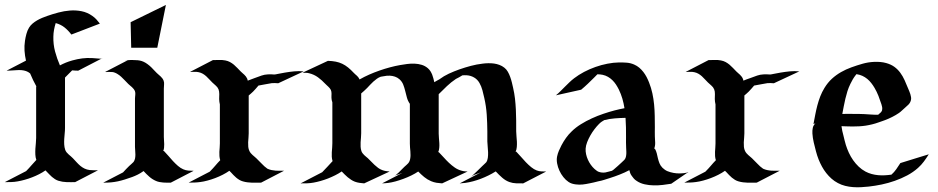

<svg xmlns="http://www.w3.org/2000/svg" viewBox="-48 -755 3873 793"><path d="M59.3 -504.6Q54.7 -524.7 53.3 -545.2Q52 -565.7 55.2 -586.7Q57.1 -600.1 61 -614.6Q64.9 -629.2 72 -640.9Q77.9 -650.4 86.5 -657.7Q95.2 -665 105.3 -670.9Q115.5 -676.8 126.2 -681.2Q137 -685.5 146.7 -689Q168.7 -696.8 192.9 -703.2Q217 -709.7 241.3 -711.5Q265.6 -713.4 289.2 -708.6Q312.7 -703.9 333.5 -689.2Q343 -682.6 350.2 -674.7Q357.4 -666.7 364.5 -657.5Q335 -646 305.7 -634.9Q276.4 -623.8 246.8 -612.3Q233.4 -629.9 218.4 -641.8Q203.4 -653.8 182.1 -659.7Q177.7 -645.8 175.2 -632Q172.6 -618.2 172.4 -603.5Q171.6 -572 179.4 -542.5Q187.3 -512.9 199.5 -484.9Q211.4 -491.2 223.6 -496.2Q235.8 -501.2 250.7 -505.4Q271.5 -511.2 291.5 -513.8Q311.5 -516.4 333.3 -515.1Q340.6 -514.6 347.8 -514Q355 -513.4 362.1 -512.9L370.4 -512.5Q371.1 -512.5 372.4 -512.5Q373.8 -512.5 374.9 -512.3Q376 -512.2 376.6 -512.2Q377.2 -512.2 376.5 -512.2Q374.5 -512 372.9 -512Q371.3 -512 369.6 -512L275.1 -463.1Q268.8 -463.1 262.6 -463.5Q256.3 -463.9 250 -464.4L223.1 -437.3L220.7 -434.8L220.5 -434.6V-226.6Q220.5 -215.6 219.2 -204Q218 -192.4 217.3 -180.9Q216.6 -169.4 217.2 -158.1Q217.8 -146.7 221.4 -136Q223.4 -130.4 227.2 -125.7Q231 -121.1 235.6 -117.1Q240.2 -113 244.9 -109.1Q249.5 -105.2 253.4 -101.1Q261.2 -92.8 268.6 -84.7Q275.9 -76.7 283.9 -69.9Q292 -63.2 301.3 -58.7Q310.5 -54.2 322.5 -52.7Q331.1 -51.8 339.7 -51.8Q348.4 -51.8 356.9 -51.8L262.2 -2.7Q253.4 -2.7 244.6 -2.6Q235.8 -2.4 227.2 -2.8Q218.5 -3.2 209.8 -4.5Q201.2 -5.9 192.9 -8.5Q185.5 -11 179 -15.1Q172.4 -19.3 166.5 -24.4Q160.6 -29.5 155.3 -35.2Q149.9 -40.8 144.8 -46.1L139.9 -51.3Q127.7 -42.7 113.5 -35.5Q99.4 -28.3 84.5 -22.6Q69.6 -16.8 54.4 -12.6Q39.3 -8.3 25.1 -5.9Q11.7 -3.4 -1.6 -3.1Q-14.9 -2.7 -28.3 -2.7L59.8 -48.3L61.3 -49.8Q72 -60.5 81.7 -72Q91.3 -83.5 102.1 -94.5Q98.6 -104.2 98 -116.2Q97.4 -128.2 98.1 -140.4Q98.9 -152.6 100.1 -164.3Q101.3 -176 101.3 -185.3V-396.2L102.1 -398.4Q95 -411.4 88.5 -424.6Q82 -437.7 76.4 -451.7Q68.4 -458.5 59.6 -461.4Q50.8 -464.4 41.5 -465.2Q32.2 -466.1 22.6 -465.3Q12.9 -464.6 2.9 -464.1Q-2.9 -463.6 -8.9 -463.4Q-14.9 -463.1 -20.8 -463.1ZM103.8 -53.2Q105.5 -53.5 107.1 -53.8Q108.6 -54.2 107.4 -54ZM39.3 -31Q38.8 -30.8 39.1 -30.8Q39.3 -30.8 39.8 -31Z M478 -505.4 468.5 -503.9Q468.8 -503.9 469.7 -504.4L479 -505.9L480.5 -506.6H484.4L485.1 -506.8Q488.5 -507.3 492.4 -507.2Q496.3 -507.1 500 -507.1Q511.5 -507.1 520.5 -506.2Q529.5 -505.4 537.5 -502.8Q545.4 -500.2 553.1 -495.6Q560.8 -491 570.1 -483.2Q578.1 -476.3 585.1 -468.4Q592 -460.4 599.6 -453.4Q603.3 -450 607.4 -446.4Q611.6 -442.9 615.5 -439.2Q619.4 -435.5 622.6 -431.3Q625.7 -427 627.7 -422.1Q630.6 -414.1 629.6 -405.6Q628.7 -397.2 628.7 -388.9V-189.5Q628.7 -182.1 629.4 -174.7Q630.1 -167.2 630.2 -159.8Q630.4 -152.3 629.6 -145Q628.9 -137.7 626 -130.9L628.7 -131.8Q637.2 -123.3 646.6 -112.2Q656 -101.1 666.1 -90.1Q676.3 -79.1 687 -69.8Q697.8 -60.5 709 -55.7Q719.2 -51.3 730.1 -50.4Q741 -49.6 752 -49.6L657.2 -0.5Q649.7 -0.5 641.8 -0.5Q634 -0.5 626.1 -1.1Q618.2 -1.7 610.6 -3.2Q603 -4.6 595.9 -7.8Q580.8 -14.4 568.5 -25.3Q556.2 -36.1 544.9 -48.6L542.5 -46.9Q532.7 -39.8 521 -33.9Q509.3 -28.1 498 -23.9Q480.7 -17.8 466.7 -13.4Q452.6 -9 439.1 -6.1Q425.5 -3.2 411 -1.8Q396.5 -0.5 378.2 -0.5L460.2 -43Q466.6 -49.6 472.5 -56.3Q478.5 -63 485.4 -69.3Q490 -73.5 494.6 -77.5Q499.3 -81.5 503.7 -86.2Q508.3 -93 509.8 -100.7Q511.2 -108.4 511.2 -116.3Q511.2 -124.3 510.4 -132.3Q509.5 -140.4 509.5 -148.2V-347.7Q509.5 -351.3 510 -355.3Q510.5 -359.4 510.7 -363.4Q511 -367.4 510.9 -371.2Q510.7 -375 509.3 -378.7Q507.3 -383.3 504.2 -387.3Q501 -391.4 497.2 -394.9Q493.4 -398.4 489.4 -401.6Q485.4 -404.8 481.9 -408.2Q477.8 -412.4 473.9 -416.5Q470 -420.7 465.8 -424.8Q459.2 -431.6 452.4 -438Q445.6 -444.3 437.5 -449.2Q435.8 -450.4 432.1 -452.3Q428.5 -454.1 426.5 -454.8Q423.1 -456.1 420.4 -456.8Q419.9 -457 419.3 -457Q418.7 -457 418 -457.3Q409.9 -458 401.9 -458Q400.1 -457.8 398.6 -457.8Q397 -457.8 395.3 -457.8Q394 -457.5 391.5 -457.4Q388.9 -457.3 389.2 -457.5H385.7ZM637.2 -734.6 601.6 -557.9H493.9L491.5 -663.3Z M831.3 -506.8Q844 -506.8 857.1 -507.3Q870.1 -507.8 882.6 -505.4Q893.1 -503.4 901.7 -498.8Q910.4 -494.1 918 -487.8Q925.5 -481.4 932.4 -474.1Q939.2 -466.8 946.3 -459.7Q949.7 -456.3 953.6 -453Q957.5 -449.7 961.2 -446.2Q964.8 -442.6 967.9 -438.7Q970.9 -434.8 972.9 -430.2Q973.6 -428.2 974.2 -426Q974.9 -423.8 975.3 -421.9Q988.5 -427.5 1002.4 -432.1Q1016.4 -436.8 1032.2 -442.9Q1043.9 -447 1058 -447.8Q1072 -448.5 1084.5 -447.3Q1085.4 -447.3 1086.8 -447.4Q1088.1 -447.5 1089.6 -447.8Q1091.6 -448.2 1093.6 -448.5Q1095.7 -448.7 1096.9 -449.2L1128.4 -455.1Q1148.2 -458.5 1167.2 -460.3Q1186.3 -462.2 1206.3 -460.2L1101.1 -411.1Q1094.2 -411.6 1087.8 -411.9Q1081.3 -412.1 1074.7 -411.6Q1060.8 -409.7 1047.1 -406.7Q1033.4 -403.8 1019.5 -401.6Q1013.9 -395.3 1008.7 -389Q1003.4 -382.8 997.6 -377Q993.2 -372.8 988.6 -368.7Q984.1 -364.5 979.2 -360.6V-204.1Q979.2 -195.3 978.3 -185.9Q977.3 -176.5 976.9 -167Q976.6 -157.5 977.4 -148.3Q978.3 -139.2 982.2 -131.1Q984.6 -126.2 987.9 -122.3Q991.2 -118.4 995.1 -114.9Q999 -111.3 1003.1 -108Q1007.1 -104.7 1010.7 -101.3Q1022.5 -90.3 1033 -78.9Q1043.5 -67.4 1056.6 -58.1Q1064.9 -54.4 1073.4 -52.6Q1081.8 -50.8 1090.3 -50.2Q1098.9 -49.6 1107.7 -49.7Q1116.5 -49.8 1125.2 -49.8L1030.5 -0.7Q1021 -0.7 1011.5 -0.5Q1002 -0.2 992.6 -0.5Q983.2 -0.7 973.8 -2Q964.4 -3.2 955.1 -5.9Q947.3 -8.1 940.6 -12.1Q933.8 -16.1 927.7 -21.2Q921.6 -26.4 916.1 -32.1Q910.6 -37.8 905.3 -43.7L899.2 -49.6Q887 -41 871.9 -33.3Q856.9 -25.6 840.8 -19.5Q824.7 -13.4 808.8 -9.2Q793 -4.9 779.3 -3.2Q766.8 -1.5 755.1 -1.1Q743.4 -0.7 731 -0.7L818.1 -45.9L820.3 -48.1Q831.3 -59.1 841.1 -70.7Q850.8 -82.3 861.6 -93.3Q858.9 -101.6 858.3 -110.2Q857.7 -118.9 858 -127.7Q858.4 -136.5 859.3 -145.4Q860.1 -154.3 860.1 -162.8V-323.7Q857.4 -334.7 857.2 -345.7Q857.2 -350.1 857.4 -355.5Q857.7 -360.8 857.7 -366.3Q857.7 -371.8 856.9 -377Q856.2 -382.1 854.5 -386.2Q850.6 -395.3 843 -401.6Q835.4 -408 828.6 -414.6Q822.3 -420.7 816.3 -427.4Q810.3 -434.1 803.7 -440.1Q797.1 -446 789.6 -450.4Q782 -454.8 772.7 -456.8Q763.9 -458.7 754.6 -458.3Q745.4 -457.8 736.6 -457.8ZM860.6 -51H860.8Q861.6 -51 862.7 -51.3Q863.8 -51.5 864.7 -51.6Q865.7 -51.8 866.3 -51.9Q866.9 -52 866.2 -52ZM1085.4 -447Q1084.2 -446.8 1084.8 -446.8Q1085.4 -446.8 1086.9 -447.3Q1086.4 -447 1085.4 -447ZM797.6 -28.8Q797.9 -28.8 797.9 -28.9Q797.9 -29.1 798.1 -29.1H797.9Q797.6 -29.1 797.6 -28.8Z M1306.4 -503.7Q1324.2 -503.2 1338.6 -500.4Q1353 -497.6 1365.6 -491.6Q1378.2 -485.6 1389.6 -476.3Q1401.1 -467 1413.1 -454.1Q1416 -450.9 1419.3 -448.1Q1422.6 -445.3 1425.8 -442.4Q1429 -439.5 1431.6 -436.2Q1434.3 -432.9 1436 -429L1437 -426.8Q1456.1 -437.7 1476.9 -446.9Q1497.8 -456.1 1519.4 -463.6Q1541 -471.2 1562.6 -476.9Q1584.2 -482.7 1604.7 -486.3Q1618.2 -488.8 1633.5 -490.7Q1648.9 -492.7 1664.3 -492.1Q1679.7 -491.5 1693.8 -487.2Q1708 -482.9 1719.5 -472.9Q1725.8 -467.3 1730 -460.6Q1734.1 -453.9 1737.1 -446.5Q1740 -439.2 1741.9 -431.4Q1743.9 -423.6 1745.8 -415.5Q1750.7 -418.5 1755.7 -421.4Q1760.7 -424.3 1766.1 -427Q1785.2 -441.2 1806 -450.8Q1826.9 -460.4 1849.1 -468.3Q1872.8 -476.6 1896.6 -482.9Q1920.4 -489.3 1945.6 -492.2Q1956.8 -493.7 1968.8 -493.9Q1980.7 -494.1 1992.3 -492.6Q2003.9 -491 2014.8 -486.9Q2025.6 -482.9 2034.9 -475.6Q2043.5 -469 2049.3 -458.9Q2055.2 -448.7 2059.3 -437.1Q2063.5 -425.5 2066.3 -413.8Q2069.1 -402.1 2071.3 -392.1Q2076.4 -370.1 2079 -347.7Q2081.5 -325.2 2082.6 -302.7Q2083.7 -280.3 2083.9 -257.6Q2084 -234.9 2084 -212.4Q2084 -202.6 2085.2 -191.8Q2086.4 -180.9 2086.9 -169.8Q2087.4 -158.7 2086.5 -147.9Q2085.7 -137.2 2081.5 -127.9L2084 -128.9Q2092.8 -120.1 2102.8 -108.4Q2112.8 -96.7 2123.7 -85.3Q2134.5 -74 2146 -64.6Q2157.5 -55.2 2168.9 -51Q2178.2 -47.6 2188.1 -47.1Q2198 -46.6 2207.8 -46.6L2113 2.4Q2098.9 2.4 2084.2 2.1Q2069.6 1.7 2055.9 -3.2Q2040.3 -8.8 2026.4 -20.9Q2012.5 -33 1999.5 -47.1Q1999 -46.9 1998.7 -46.6Q1998.3 -46.4 1997.8 -46.1Q1984.6 -37.8 1969.5 -30.4Q1954.3 -22.9 1938.4 -16.8Q1922.4 -10.7 1906.1 -6.3Q1889.9 -2 1874.8 0.2Q1873.5 0.5 1870.2 0.7Q1866.9 1 1863 1.3Q1859.1 1.7 1855.6 2.1Q1852.1 2.4 1850.6 2.4L1938.2 -43Q1937.5 -43 1936.5 -42.5Q1929.9 -39.8 1923.5 -37.5Q1917 -35.2 1910.4 -32.7Q1906.7 -30.5 1902.7 -28.7Q1898.7 -26.9 1894.8 -24.9Q1893.8 -24.4 1894.5 -24.8Q1895.3 -25.1 1896.5 -25.9Q1897.7 -26.6 1899.3 -27.5Q1900.9 -28.3 1901.9 -28.8Q1902.3 -29.1 1902.5 -29.3Q1902.6 -29.5 1903.1 -30Q1902.1 -29.5 1901.9 -29.5Q1900.6 -29.1 1901.5 -29.5Q1902.3 -30 1904.1 -30.8Q1914.6 -40 1924.2 -49.8Q1933.8 -59.6 1944.1 -69.3Q1948 -73.2 1952.1 -76.8Q1956.3 -80.3 1960 -84.5Q1965.3 -91.8 1966.8 -103Q1968.3 -114.3 1967.9 -126.3Q1967.5 -138.4 1966.2 -150.4Q1964.8 -162.4 1964.8 -171.1V-211.4Q1964.6 -246.8 1962.3 -281.6Q1960 -316.4 1952.1 -350.8Q1948.7 -366.2 1944.5 -382.2Q1940.2 -398.2 1932.4 -412.1Q1924.1 -426.8 1910.4 -434.8Q1896.7 -442.9 1879.9 -444.1Q1876.5 -444.3 1871.1 -444.3Q1865.7 -444.3 1861.6 -443.8Q1855.2 -439.7 1848.5 -436Q1841.8 -432.4 1835 -429Q1814.9 -415.5 1797.9 -399.3Q1780.8 -383.1 1763.9 -366V-202.9Q1763.9 -194.3 1764.9 -184.4Q1765.9 -174.6 1766.5 -164.3Q1767.1 -154.1 1766.2 -144.2Q1765.4 -134.3 1761.7 -126L1763.9 -127Q1774.4 -116.5 1784.8 -104.7Q1795.2 -93 1806.4 -82.4Q1817.6 -71.8 1830.1 -63.1Q1842.5 -54.4 1857.4 -50.3Q1861.8 -49.1 1864.6 -48.5Q1867.4 -47.9 1870.1 -47.6Q1872.8 -47.4 1875.9 -47.1Q1878.9 -46.9 1883.3 -46.6L1778.1 2.4Q1766.4 1.7 1755 -0.1Q1743.7 -2 1732.7 -6.6Q1717 -13.2 1704.1 -23.8Q1691.2 -34.4 1679.4 -46.6Q1666.7 -38.1 1651 -30.4Q1635.3 -22.7 1618.5 -16.5Q1601.8 -10.3 1585.3 -5.7Q1568.8 -1.2 1554.7 0.5Q1548.8 1.5 1542.4 1.7Q1535.9 2 1530 2.4L1614.7 -41.3Q1605.5 -37.6 1600.3 -35.8Q1595.2 -33.9 1592.7 -33.2Q1590.1 -32.5 1589.1 -32.2Q1588.1 -32 1587 -31.4Q1585.9 -30.8 1583.6 -29.1Q1581.3 -27.3 1575.9 -23.9Q1577.9 -25.1 1579.6 -26.4Q1581.3 -27.6 1582.5 -28.6Q1583.3 -29.1 1585.4 -30.9Q1587.6 -32.7 1590.1 -34.9Q1592.5 -37.1 1594.7 -39.1Q1596.9 -41 1597.7 -41.5Q1604 -47.6 1610.1 -54Q1616.2 -60.3 1622.6 -66.4Q1627 -70.3 1630.7 -73.6Q1634.5 -76.9 1637.6 -80.3Q1640.6 -83.7 1642.7 -88Q1644.8 -92.3 1646 -98.4Q1647.5 -106.2 1647.5 -114.1Q1647.5 -122.1 1646.9 -130Q1646.2 -137.9 1645.5 -145.9Q1644.8 -153.8 1644.8 -161.6V-326.2Q1636.5 -337.9 1632.7 -351.7Q1628.9 -365.5 1625.6 -379.3Q1622.3 -393.1 1617.4 -405.6Q1612.5 -418.2 1601.8 -427.7Q1593.8 -434.8 1583.4 -438.4Q1573 -441.9 1562.5 -442.4Q1560.3 -442.4 1556.2 -442.3Q1552 -442.1 1549.3 -442.1Q1546.1 -441.7 1542.5 -441Q1538.8 -440.4 1535.3 -439.9Q1531.7 -439.5 1528.7 -438.8Q1525.6 -438.2 1524.2 -438Q1516.1 -435.1 1508.5 -429.7Q1501 -424.3 1494 -418Q1487.1 -411.6 1480.7 -404.8Q1474.4 -397.9 1468.5 -391.8Q1462.4 -385.7 1456.3 -380.1Q1450.2 -374.5 1443.8 -369.1V-204.8Q1443.8 -195.6 1442.9 -186.2Q1441.9 -176.8 1441.4 -167.5Q1440.9 -158.2 1441.4 -148.9Q1441.9 -139.6 1444.8 -130.9Q1446.5 -126 1449.5 -122.1Q1452.4 -118.2 1456.1 -114.6Q1459.7 -111.1 1463.7 -107.9Q1467.8 -104.7 1471.2 -101.6Q1478 -95 1484.9 -87.9Q1491.7 -80.8 1498.8 -74.1Q1505.9 -67.4 1513.7 -61.6Q1521.5 -55.9 1530.8 -52.5Q1538.3 -49.6 1545.9 -48.5Q1553.5 -47.4 1561.3 -46.6L1456.1 2.4Q1446.3 1.7 1436.6 0.2Q1427 -1.2 1417.7 -4.6Q1409.4 -7.8 1402.1 -12.6Q1394.8 -17.3 1388.2 -22.8Q1381.6 -28.3 1375.5 -34.5Q1369.4 -40.8 1363.3 -46.9Q1350.8 -38.3 1336.4 -31.1Q1322 -23.9 1306.9 -17.9Q1291.7 -12 1276.2 -7.6Q1260.7 -3.2 1246.6 -0.7Q1233.4 1.7 1220.1 2.1Q1206.8 2.4 1193.6 2.4L1282.7 -43.7Q1293.9 -54.7 1304.3 -66.4Q1314.7 -78.1 1325.7 -89.6Q1322.8 -98.6 1322.3 -107.8Q1321.8 -116.9 1322.4 -126.3Q1323 -135.7 1323.9 -145Q1324.7 -154.3 1324.7 -163.6V-332.3Q1321.3 -341.6 1321 -350.8Q1320.8 -354.7 1321 -359Q1321.3 -363.3 1321.3 -367.6Q1321.3 -371.8 1320.7 -376Q1320.1 -380.1 1318.4 -383.8Q1316.4 -387.7 1313.6 -391Q1310.8 -394.3 1307.7 -397.2Q1304.7 -400.1 1301.5 -403Q1298.3 -405.8 1295.4 -408.9Q1281.5 -423.8 1265.3 -435.7Q1249 -447.5 1229 -452.4Q1222.2 -454.3 1215.1 -454.3Q1208 -454.3 1201.2 -454.6ZM1325.2 -48.1Q1326.9 -48.3 1328.5 -48.7Q1330.1 -49.1 1328.9 -48.8ZM1574 -22.7 1575.9 -23.9Q1575.4 -23.4 1575 -23.3Q1574.5 -23.2 1574 -22.7ZM1573.2 -22.2 1574 -22.7Q1573.5 -22.2 1573.2 -22.2Z M2248 -361.3Q2258.1 -369.6 2267.2 -378.8Q2276.4 -387.9 2285.5 -397.1Q2294.7 -406.2 2304 -415.2Q2313.2 -424.1 2323.5 -431.9Q2341.6 -445.8 2364.1 -457.8Q2386.7 -469.7 2411.3 -478.4Q2435.8 -487.1 2460.8 -491.9Q2485.8 -496.8 2509 -497.1Q2524.7 -497.3 2540.5 -496.1Q2556.4 -494.9 2571 -488.5Q2582.8 -483.4 2592.2 -475.5Q2601.6 -467.5 2609.1 -457.8Q2616.7 -448 2622.6 -436.8Q2628.4 -425.5 2632.8 -414.3Q2641.6 -392.1 2646.5 -369.3Q2651.4 -346.4 2653.6 -323.2Q2655.8 -300 2656.2 -276.5Q2656.7 -252.9 2656.7 -229.5Q2656.7 -220 2656.5 -210.3Q2656.2 -200.7 2656.7 -191.2Q2657.5 -178.2 2658 -165.3Q2658.4 -152.3 2653.6 -140.1L2656.5 -141.4Q2662.4 -131.3 2664.7 -121.1Q2667 -110.8 2669.4 -100.7Q2671.9 -90.6 2675.7 -80.8Q2679.4 -71 2688.2 -62Q2692.4 -57.9 2697.8 -54.1Q2703.1 -50.3 2708.5 -48.1Q2720.7 -43.2 2734 -40.8Q2747.3 -38.3 2760.5 -38.8Q2764.6 -39.1 2768.4 -39.2Q2772.2 -39.3 2776.4 -39.8Q2778.6 -40 2782.3 -40.8Q2786.1 -41.5 2789.4 -42Q2792.7 -42.5 2794.3 -42.6Q2795.9 -42.7 2793.9 -41.7Q2792.5 -41 2791 -40.6Q2789.6 -40.3 2788.1 -39.8L2724.4 3.9Q2708.3 6.6 2689.5 8.8Q2670.7 11 2651.6 10.6Q2632.6 10.3 2614.5 6.2Q2596.4 2.2 2582.3 -7.3Q2578.1 -10 2575.3 -12.3Q2572.5 -14.6 2570.3 -17.1Q2568.1 -19.5 2565.9 -22.5Q2563.7 -25.4 2560.8 -29.3Q2557.1 -34.2 2554.9 -40Q2552.7 -45.9 2551.3 -52.2Q2532 -42 2511.7 -34.1Q2491.5 -26.1 2471.4 -19.8Q2459.7 -16.1 2447.5 -12.2Q2435.3 -8.3 2423.1 -6.1Q2425.5 -6.8 2423.7 -6.3Q2421.9 -5.9 2418.2 -4.9Q2414.6 -3.9 2410.2 -2.9Q2405.8 -2 2403.3 -1.2L2386.2 2.4Q2372.6 5.4 2358.3 7Q2344 8.5 2330.1 6.6Q2321.8 5.6 2314.3 3.3Q2306.9 1 2300 -3.7Q2288.6 -11.2 2278.8 -23.6Q2269 -35.9 2262.5 -50.2Q2255.9 -64.5 2253.1 -79.7Q2250.2 -95 2252.9 -108.6Q2255.4 -120.8 2260.3 -132.3Q2265.1 -143.8 2270.8 -154.5Q2279.3 -170.7 2289.8 -185.4Q2300.3 -200.2 2313.5 -212.6Q2329.6 -228.5 2351.2 -241.9Q2372.8 -255.4 2396.4 -266.1Q2419.9 -276.9 2444.1 -285Q2468.3 -293.2 2489.7 -298.8Q2500 -301.5 2510.4 -303.8Q2520.8 -306.2 2531.2 -308.1Q2528.1 -328.1 2522.5 -347.5Q2516.8 -366.9 2507.8 -385.5Q2502.4 -396.2 2496 -406Q2489.5 -415.8 2481.3 -423.8Q2473.1 -431.9 2463.1 -437.6Q2453.1 -443.4 2441.2 -446Q2435.8 -447.3 2430.4 -447.6Q2425 -448 2419.4 -448.2Q2416 -444.8 2412.8 -441.5Q2409.7 -438.2 2406.2 -434.8Q2393.1 -421.6 2379.9 -409.1Q2366.7 -396.5 2352.3 -384.5ZM2537.6 -188.2Q2537.6 -208 2537.4 -228.1Q2537.1 -248.3 2535.6 -268.3Q2513.4 -267.8 2491.6 -266.1Q2469.7 -264.4 2448 -259Q2444.3 -256.8 2441.5 -255.1Q2438.7 -253.4 2436.2 -251.7Q2433.6 -250 2431 -247.7Q2428.5 -245.4 2425.3 -242.2Q2416.7 -233.6 2407.5 -221.6Q2398.2 -209.5 2390.4 -195.8Q2382.6 -182.1 2377.1 -168Q2371.6 -153.8 2370.8 -141.4Q2370.1 -129.6 2372.7 -118Q2375.2 -106.4 2380.1 -95.5Q2385 -84.5 2392 -74.7Q2398.9 -64.9 2407.5 -57.1Q2410.6 -54.4 2415.2 -50.9Q2419.7 -47.4 2423.8 -45.7Q2431.4 -43 2437.9 -42.4Q2444.3 -41.7 2452.1 -42.7Q2461.9 -44.7 2469.2 -46.9L2472.2 -47.9Q2472.9 -48.1 2474 -48.3Q2475.1 -48.6 2476.3 -48.8Q2478.3 -49.3 2478.9 -49.6Q2479.5 -49.8 2478.3 -49.3H2478.8Q2480.7 -50.5 2482.4 -51.6Q2484.1 -52.7 2485.8 -54Q2494.6 -61 2503.1 -69Q2511.5 -76.9 2520 -84.5L2531 -95Q2531.5 -95.9 2532.6 -97.4Q2533.7 -98.9 2534.7 -100.6Q2537.1 -106 2537.8 -110.8Q2539.3 -119.4 2538.9 -127.8Q2538.6 -136.2 2538.1 -144.8Q2537.4 -155.8 2537.5 -166.5Q2537.6 -177.2 2537.6 -188.2ZM2536.4 -101.3 2536.1 -101.1Q2536.4 -101.1 2536.4 -101.3Z M2878.4 -506.8Q2891.1 -506.8 2904.2 -507.3Q2917.2 -507.8 2929.7 -505.4Q2940.2 -503.4 2948.9 -498.8Q2957.5 -494.1 2965.1 -487.8Q2972.7 -481.4 2979.5 -474.1Q2986.3 -466.8 2993.4 -459.7Q2996.8 -456.3 3000.7 -453Q3004.6 -449.7 3008.3 -446.2Q3012 -442.6 3015 -438.7Q3018.1 -434.8 3020 -430.2Q3020.8 -428.2 3021.4 -426Q3022 -423.8 3022.5 -421.9Q3035.6 -427.5 3049.6 -432.1Q3063.5 -436.8 3079.3 -442.9Q3091.1 -447 3105.1 -447.8Q3119.1 -448.5 3131.6 -447.3Q3132.6 -447.3 3133.9 -447.4Q3135.3 -447.5 3136.7 -447.8Q3138.7 -448.2 3140.7 -448.5Q3142.8 -448.7 3144 -449.2L3175.5 -455.1Q3195.3 -458.5 3214.4 -460.3Q3233.4 -462.2 3253.4 -460.2L3148.2 -411.1Q3141.4 -411.6 3134.9 -411.9Q3128.4 -412.1 3121.8 -411.6Q3107.9 -409.7 3094.2 -406.7Q3080.6 -403.8 3066.7 -401.6Q3061 -395.3 3055.8 -389Q3050.5 -382.8 3044.7 -377Q3040.3 -372.8 3035.8 -368.7Q3031.2 -364.5 3026.4 -360.6V-204.1Q3026.4 -195.3 3025.4 -185.9Q3024.4 -176.5 3024 -167Q3023.7 -157.5 3024.5 -148.3Q3025.4 -139.2 3029.3 -131.1Q3031.7 -126.2 3035 -122.3Q3038.3 -118.4 3042.2 -114.9Q3046.1 -111.3 3050.2 -108Q3054.2 -104.7 3057.9 -101.3Q3069.6 -90.3 3080.1 -78.9Q3090.6 -67.4 3103.8 -58.1Q3112.1 -54.4 3120.5 -52.6Q3128.9 -50.8 3137.5 -50.2Q3146 -49.6 3154.8 -49.7Q3163.6 -49.8 3172.4 -49.8L3077.6 -0.7Q3068.1 -0.7 3058.6 -0.5Q3049.1 -0.2 3039.7 -0.5Q3030.3 -0.7 3020.9 -2Q3011.5 -3.2 3002.2 -5.9Q2994.4 -8.1 2987.7 -12.1Q2981 -16.1 2974.9 -21.2Q2968.8 -26.4 2963.3 -32.1Q2957.8 -37.8 2952.4 -43.7L2946.3 -49.6Q2934.1 -41 2919.1 -33.3Q2904.1 -25.6 2887.9 -19.5Q2871.8 -13.4 2856 -9.2Q2840.1 -4.9 2826.4 -3.2Q2814 -1.5 2802.2 -1.1Q2790.5 -0.7 2778.1 -0.7L2865.2 -45.9L2867.4 -48.1Q2878.4 -59.1 2888.2 -70.7Q2897.9 -82.3 2908.7 -93.3Q2906 -101.6 2905.4 -110.2Q2904.8 -118.9 2905.2 -127.7Q2905.5 -136.5 2906.4 -145.4Q2907.2 -154.3 2907.2 -162.8V-323.7Q2904.5 -334.7 2904.3 -345.7Q2904.3 -350.1 2904.5 -355.5Q2904.8 -360.8 2904.8 -366.3Q2904.8 -371.8 2904.1 -377Q2903.3 -382.1 2901.6 -386.2Q2897.7 -395.3 2890.1 -401.6Q2882.6 -408 2875.7 -414.6Q2869.4 -420.7 2863.4 -427.4Q2857.4 -434.1 2850.8 -440.1Q2844.2 -446 2836.7 -450.4Q2829.1 -454.8 2819.8 -456.8Q2811 -458.7 2801.8 -458.3Q2792.5 -457.8 2783.7 -457.8ZM2907.7 -51H2908Q2908.7 -51 2909.8 -51.3Q2910.9 -51.5 2911.9 -51.6Q2912.8 -51.8 2913.5 -51.9Q2914.1 -52 2913.3 -52ZM3132.6 -447Q3131.3 -446.8 3132 -446.8Q3132.6 -446.8 3134 -447.3Q3133.5 -447 3132.6 -447ZM2844.7 -28.8Q2845 -28.8 2845 -28.9Q2845 -29.1 2845.2 -29.1H2845Q2844.7 -29.1 2844.7 -28.8Z M3307.4 -203.6Q3306.6 -216.1 3309 -226.9Q3311.3 -237.8 3319.8 -245.4L3311.8 -242.7Q3315.4 -261.7 3319.1 -281.1Q3322.8 -300.5 3327.8 -319.6Q3332.8 -338.6 3339.8 -356.8Q3346.9 -375 3357.2 -391.8Q3370.6 -413.8 3387.9 -429.7Q3405.3 -445.6 3425.7 -457.2Q3446 -468.8 3468.6 -476.9Q3491.2 -485.1 3515.1 -491.9Q3526.4 -495.1 3538.7 -497.1Q3551 -499 3563.5 -499.5Q3575.9 -500 3588.3 -498.9Q3600.6 -497.8 3612.1 -494.6Q3632.3 -489 3646.4 -478.6Q3660.4 -468.3 3670.5 -454.3Q3680.7 -440.4 3688.1 -424Q3695.6 -407.5 3702.6 -389.9Q3704.8 -384.5 3707.4 -378.5Q3710 -372.6 3711.9 -366.3Q3713.9 -360.1 3714.8 -353.8Q3715.8 -347.4 3714.4 -341.6Q3711.7 -330.6 3704 -322.9Q3696.3 -315.2 3688 -308.3Q3682.4 -303.5 3676.6 -298Q3670.9 -292.5 3664.8 -288.3Q3651.6 -279.3 3637.1 -272Q3622.6 -264.6 3607.7 -259Q3603.3 -257.3 3596.6 -255Q3589.8 -252.7 3582.5 -250.1Q3575.2 -247.6 3567.9 -245.2Q3560.5 -242.9 3554.4 -241.5Q3527.3 -234.6 3500.1 -233.3Q3472.9 -231.9 3445.1 -233.2L3427.5 -233.9Q3428.7 -223.9 3430.8 -214.2Q3432.9 -204.6 3435.5 -195.3Q3438.2 -185.3 3440.3 -175.5Q3442.4 -165.8 3445.6 -156Q3450.7 -139.9 3458.1 -123.8Q3465.6 -107.7 3475.7 -93.3Q3485.8 -78.9 3498.5 -66.8Q3511.2 -54.7 3526.6 -46.4Q3539.1 -39.8 3552.2 -36.3Q3565.4 -32.7 3579 -31.5Q3592.5 -30.3 3606.3 -31Q3620.1 -31.7 3633.8 -33.7Q3645.3 -43.9 3653.9 -56.3Q3662.6 -68.6 3670.7 -81.5Q3700.2 -90.8 3729.4 -99.7Q3758.5 -108.6 3788.1 -117.7Q3778.3 -102.1 3767.8 -87.9Q3757.3 -73.7 3743.4 -61.3Q3723.6 -43.7 3699.1 -30.6Q3674.6 -17.6 3647.8 -8.2Q3621.1 1.2 3593.5 7Q3565.9 12.7 3540 15.6Q3524.2 17.3 3507.7 18.2Q3491.2 19 3475 17.8Q3458.7 16.6 3443 12.7Q3427.2 8.8 3412.6 1Q3397.9 -6.8 3386.1 -17.3Q3374.3 -27.8 3364.5 -40.3Q3354.7 -52.7 3347 -66.8Q3339.4 -80.8 3333.3 -95.7Q3329.8 -104.2 3327.1 -112.9Q3324.5 -121.6 3322 -130.4Q3317.1 -148.4 3312.9 -166.9Q3308.6 -185.3 3307.4 -203.6ZM3464.1 -408.2Q3457 -393.8 3452.1 -378.4Q3447.3 -363 3443.6 -347.4Q3439.9 -331.8 3436.9 -315.9Q3433.8 -300 3430.9 -284.4Q3444.6 -285.2 3457.9 -284.8Q3471.2 -284.4 3484.1 -284.4Q3493.7 -284.4 3503.1 -284.3Q3512.5 -284.2 3522 -283.7Q3536.4 -283 3550.5 -281.9Q3564.7 -280.8 3579.1 -281.2L3590.1 -291L3592.5 -294.2Q3593.8 -296.1 3594.2 -297.1Q3594.7 -298.1 3595.2 -300.3Q3596.4 -306.2 3595.5 -312.4Q3594.5 -318.6 3592.5 -324.2Q3586.9 -341.8 3580.1 -359.1Q3573.2 -376.5 3564 -392.1Q3557.9 -402.6 3550.4 -412.1Q3543 -421.6 3533.9 -429.1Q3524.9 -436.5 3514.2 -441.5Q3503.4 -446.5 3490.7 -448.5Q3489.7 -448.5 3489.3 -448.7L3487.1 -446Q3480 -437 3474.5 -427.9Q3469 -418.7 3464.1 -408.2ZM3595.7 -297.6Q3595.2 -296.9 3594.7 -296.3Q3594.2 -295.7 3593.8 -294.9Q3594.7 -296.1 3595.5 -297.2Q3596.2 -298.3 3595.7 -297.6ZM3509.5 -467Q3509.3 -467 3509 -466.8Q3509.3 -466.8 3509.3 -466.9Q3509.3 -467 3509.5 -467Z"/></svg>

Font: Autopia
Style: Bold
Weight: 700
Designer: Antoine Gelgon
Foundry: Antoine Gelgon
Version: 001.000